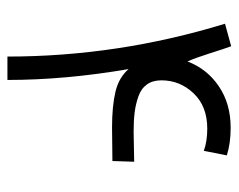

<svg xmlns="http://www.w3.org/2000/svg" viewBox="-83 -560 643 517"><g transform="rotate(90 238.5 -301.5)"><path d="M145.5 -484.9Q165.5 -537.6 212.4 -569.3Q259.3 -601.1 324.2 -601.1Q365.7 -601.1 398.4 -590.8L386.2 -528.8Q360.8 -538.1 326.2 -538.1Q266.1 -538.1 231.2 -501.2Q196.3 -464.4 196.3 -414.6Q196.3 -391.1 207.5 -375.5Q218.8 -359.9 240 -352.5Q261.2 -345.2 283.2 -342.5Q305.2 -339.8 335.9 -339.8Q349.6 -339.8 376.5 -340.6Q403.3 -341.3 415.5 -341.3L413.6 -282.7Q398.4 -282.7 368.2 -282.2Q337.9 -281.7 323.2 -281.7Q266.1 -281.7 227.5 -290.8Q189 -299.8 166 -326.2Q195.3 -155.8 195.3 0H132.3Q132.3 -297.4 43.9 -585.9L104.5 -602.5Q110.4 -586.9 123.5 -545.4Q136.7 -503.9 145.5 -484.9Z"/></g></svg>

Font: Estedad
Style: regular
Weight: 400
Version: Version 0.7(Beta10)